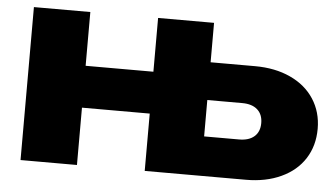

<svg xmlns="http://www.w3.org/2000/svg" viewBox="-44 -643 1253 715"><g transform="rotate(5 582.0 -286.0)"><path d="M519.6 -571.8H728.8V-51.6L665.6 -147.3H859.4Q896.2 -147.3 916.3 -165.1Q936.4 -182.8 936.4 -215.1Q936.4 -247.5 916.3 -265.4Q896.2 -283.3 859.4 -283.3H663.4V-424.4H894.9Q970.1 -424.4 1027.4 -397.9Q1084.8 -371.5 1116.2 -323.2Q1147.6 -274.8 1147.6 -212.2Q1147.6 -148.8 1116.8 -100.6Q1085.9 -52.5 1029 -26.3Q972.2 0 898.2 0H519.6ZM55.4 -571.8H266.3V0H55.4ZM176.4 -370.8H599.2V-214.3H176.4Z"/></g></svg>

Font: Unbounded Variable
Style: Regular
Weight: 400
Designer: Luke Prowse, Jean-Baptiste Morizot, Fátima Lázaro, Florian Runge
Foundry: NaN
Version: Version 1.600;FEAKit 1.0